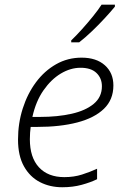

<svg xmlns="http://www.w3.org/2000/svg" viewBox="-20 -786 534 816"><path d="M244.6 9.8Q191.9 9.8 149.4 -12.2Q106.9 -34.2 81.8 -79.1Q56.6 -124 56.6 -192.9Q56.6 -262.2 76.7 -325Q96.7 -387.7 132.8 -436.3Q168.9 -484.9 218.3 -512.9Q267.6 -541 326.7 -541Q389.6 -541 425.8 -508.5Q461.9 -476.1 461.9 -422.9Q461.9 -362.3 421.6 -323.5Q381.3 -284.7 308.6 -265.6Q235.8 -246.6 137.7 -246.6H110.4Q108.9 -236.8 107.9 -222.4Q106.9 -208 106.9 -194.3Q106.9 -116.7 145.5 -75Q184.1 -33.2 253.4 -33.2Q294.4 -33.2 328.6 -44.2Q362.8 -55.2 392.6 -68.8V-24.4Q364.7 -10.7 327.1 -0.5Q289.6 9.8 244.6 9.8ZM117.7 -289.1H150.4Q225.1 -289.1 284.4 -302.5Q343.8 -315.9 378.4 -344.7Q413.1 -373.5 413.1 -419.4Q413.1 -453.6 390.1 -475.8Q367.2 -498 322.3 -498Q279.8 -498 238.5 -473.4Q197.3 -448.7 164.8 -402.1Q132.3 -355.5 117.7 -289.1ZM282.7 -606V-614.3Q303.7 -634.3 328.1 -661.4Q352.5 -688.5 375 -716.3Q397.5 -744.1 411.6 -766.1H468.3V-757.8Q451.7 -737.3 426 -709.5Q400.4 -681.6 371.6 -654.1Q342.8 -626.5 316.4 -606Z"/></svg>

Font: Open Sans Light
Style: Italic
Weight: 300
Italic angle: -12°
Designer: Monotype Design Team
Foundry: Monotype Imaging Inc.
Version: Version 3.003; ttfautohint (v1.8.4)